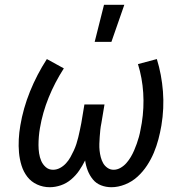

<svg xmlns="http://www.w3.org/2000/svg" viewBox="-20 -775 790 803"><path d="M188 8Q160 8 135 -3.5Q110 -15 94 -36Q78 -57 70 -83Q62 -109 59.5 -136.5Q57 -164 58.5 -192.5Q60 -221 65 -250Q77 -322 105.5 -392.5Q134 -463 176 -528L247 -489Q209 -430 183.5 -367Q158 -304 147 -239Q144 -222 142.5 -204Q141 -186 141 -168.5Q141 -151 143.5 -134Q146 -117 152.5 -102Q159 -87 171.5 -76Q184 -65 202 -65Q217 -65 231 -72.5Q245 -80 256 -92Q267 -104 274.5 -117.5Q282 -131 288.5 -145Q295 -159 299.5 -173Q304 -187 307.5 -201.5Q311 -216 314 -230.5Q317 -245 320 -260L333 -338H417L404 -260Q401 -246 399.5 -231.5Q398 -217 397 -202.5Q396 -188 395.5 -173.5Q395 -159 396.5 -145Q398 -131 401.5 -117.5Q405 -104 411.5 -92.5Q418 -81 429.5 -73Q441 -65 455 -65Q470 -65 484 -73Q498 -81 508.5 -93Q519 -105 527 -118.5Q535 -132 541 -146Q547 -160 552 -174Q557 -188 561 -202.5Q565 -217 567.5 -231.5Q570 -246 573 -261Q583 -324 579 -386.5Q575 -449 557 -507L636 -528Q656 -463 661.5 -392.5Q667 -322 655 -250Q650 -221 642.5 -192.5Q635 -164 623.5 -136.5Q612 -109 595 -83Q578 -57 555 -36Q532 -15 503 -3.5Q474 8 446 8Q423 8 402.5 0Q382 -8 368.5 -24.5Q355 -41 347 -61.5Q339 -82 336 -104Q325 -82 311 -61.5Q297 -41 277.5 -24.5Q258 -8 234.5 0Q211 8 188 8ZM376 -600 415 -755H500L446 -600Z"/></svg>

Font: Iosevka Custom Oblique
Style: Regular
Weight: 400
Italic angle: -9°
Designer: Belleve Invis
Foundry: Belleve Invis
Version: Version 27.0.1